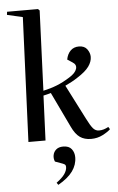

<svg xmlns="http://www.w3.org/2000/svg" viewBox="-66 -811 688 1119"><g transform="rotate(-5 278.5 -251.5)"><path d="M108 -728 17 -749 19 -767H200L209 -758L190 -290Q232 -299 270 -314Q308 -329 347 -354Q383 -376 390.5 -400.5Q398 -425 373 -440L344 -459Q350 -491 369 -510Q388 -529 418 -529Q451 -529 466.5 -507.5Q482 -486 482 -463Q482 -435 462 -407Q442 -379 393 -348Q375 -336 357 -326.5Q339 -317 320 -308L422 -108Q443 -66 457.5 -48.5Q472 -31 493 -31Q521 -31 548 -47L557 -33Q542 -18 511 -2Q480 14 443 14Q404 14 377.5 -4.5Q351 -23 330 -68L232 -273Q221 -270 210 -267Q199 -264 188 -262L177 0H77ZM229 264 220 251Q255 225 269 204Q283 183 283 164Q283 156 279.5 151.5Q276 147 265 143L221 127Q213 109 216.5 89.5Q220 70 235 57Q250 44 276 44Q310 44 325.5 64Q341 84 341 112Q341 156 314 193.5Q287 231 229 264Z"/></g></svg>

Font: Literata 72pt Medium
Style: Italic
Weight: 500
Italic angle: -2°
Designer: Latin by Veronika Burian and Jose Scaglione. Greek by Irene Vlachou. Cyrillic by Vera Evstafieva
Foundry: TypeTogether
Version: Version 3.002